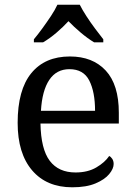

<svg xmlns="http://www.w3.org/2000/svg" viewBox="-20 -786 575 816"><path d="M287 10Q178 10 116.5 -62Q55 -134 55 -264Q55 -404 113 -475Q171 -546 277 -546Q374 -546 429.5 -486Q485 -426 485 -307V-261H152Q154 -152 191.5 -102.5Q229 -53 301 -53Q353 -53 389.5 -74.5Q426 -96 444 -123Q451 -120 457 -111Q463 -102 463 -89Q463 -69 444 -46Q425 -23 386 -6.5Q347 10 287 10ZM384 -315Q384 -395 359.5 -443.5Q335 -492 275 -492Q220 -492 189.5 -446.5Q159 -401 154 -315ZM124 -619Q140 -638 159 -664Q178 -690 196 -717Q214 -744 224 -766H319Q330 -744 347.5 -717Q365 -690 384.5 -664Q404 -638 419 -619V-606H380Q352 -623 323 -647.5Q294 -672 271 -696Q249 -672 220.5 -647.5Q192 -623 163 -606H124Z"/></svg>

Font: Noto Serif Dogra
Style: Regular
Weight: 400
Designer: Ek Type
Foundry: Ek Type
Version: Version 1.005